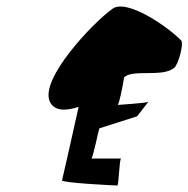

<svg xmlns="http://www.w3.org/2000/svg" viewBox="-20 -875 580 591"><path d="M133 -563C147 -531 185 -534 222 -546C197 -432 171 -320 171 -320C168 -312 335 -304 341 -304C346 -304 347 -387 353 -387H261C266 -387 283 -474 286 -480L402 -517L437 -562C429 -557 348 -553 342 -552C347 -554 358 -611 362 -637C389 -663 480 -636 516 -666C529 -676 546 -740 538 -750C498 -792 368 -882 325 -847C266 -805 103 -633 133 -563ZM437 -562V-563Z"/></svg>

Font: Ampere
Style: SuCndIta
Weight: 400
Version: Version 1